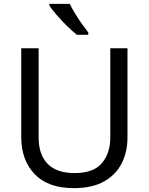

<svg xmlns="http://www.w3.org/2000/svg" viewBox="-20 -964 771 994"><path d="M640 -252Q640 -178 610 -118.5Q580 -59 518.5 -24.5Q457 10 362 10Q229 10 159.5 -62.5Q90 -135 90 -254V-714H180V-251Q180 -164 226.5 -116Q273 -68 367 -68Q464 -68 507.5 -119.5Q551 -171 551 -252V-714H640ZM341 -944Q352 -922 368.5 -894.5Q385 -867 403.5 -841Q422 -815 437 -796V-784H378Q355 -802 326 -830.5Q297 -859 272.5 -887.5Q248 -916 236 -934V-944Z"/></svg>

Font: Noto Sans Imperial Aramaic
Style: Regular
Weight: 400
Designer: Monotype Design Team
Foundry: Monotype Imaging Inc.
Version: Version 2.001; ttfautohint (v1.8.4.7-5d5b)